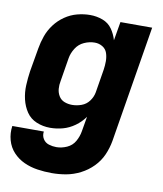

<svg xmlns="http://www.w3.org/2000/svg" viewBox="-93 -606 753 888"><g transform="rotate(10 283.5 -162.5)"><path d="M210 213Q244 213 277.5 207Q311 201 343.5 184.5Q376 168 401.5 142Q427 116 441 84Q455 52 461 18L551 -530H402L387 -442Q379 -470 362.5 -493.5Q346 -517 318 -527.5Q290 -538 259 -538Q229 -538 198.5 -530Q168 -522 141 -503.5Q114 -485 94.5 -459Q75 -433 64.5 -403.5Q54 -374 49 -344L30 -234Q25 -200 23.5 -166.5Q22 -133 29.5 -101Q37 -69 54.5 -43Q72 -17 102 -4.5Q132 8 166 8Q196 8 225.5 0Q255 -8 281.5 -27Q308 -46 326 -72L314 -2Q310 23 297 46Q284 69 259.5 80Q235 91 210 91Q192 91 174.5 85.5Q157 80 147.5 64.5Q138 49 141 30H-7Q-12 64 -3 96.5Q6 129 28 152.5Q50 176 79.5 189.5Q109 203 142.5 208Q176 213 210 213ZM248 -114Q229 -114 212 -120.5Q195 -127 185.5 -142.5Q176 -158 174.5 -176.5Q173 -195 177 -214L195 -324Q199 -348 213.5 -371Q228 -394 252.5 -405Q277 -416 302 -416Q322 -416 338.5 -406Q355 -396 361 -378Q367 -360 367 -340Q367 -320 364 -300L346 -190Q342 -168 328 -149Q314 -130 292 -122Q270 -114 248 -114Z"/></g></svg>

Font: Iosevka Sparkle Heavy Oblique
Style: Regular
Weight: 900
Italic angle: -9°
Designer: Belleve Invis
Foundry: Belleve Invis
Version: Version 4.5.0; ttfautohint (v1.8.3)